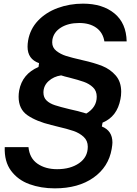

<svg xmlns="http://www.w3.org/2000/svg" viewBox="-20 -795 752 1052"><path d="M6 11H136Q142 72 185.5 102Q229 132 293 132Q366 132 413.5 99Q461 66 461 9Q461 -24 438.5 -45Q416 -66 382.5 -77.5Q349 -89 293 -102L261 -110Q179 -130 130.5 -163.5Q82 -197 82 -265Q82 -281 85 -299Q102 -390 191 -428L194 -449Q131 -471 131 -539Q131 -555 134 -573Q145 -636 188 -681.5Q231 -727 296 -751Q361 -775 435 -775Q542 -775 607 -721.5Q672 -668 674 -568H552Q544 -617 507.5 -643Q471 -669 414 -669Q354 -669 314 -644Q274 -619 267 -577Q266 -572 266 -563Q266 -534 289 -516Q312 -498 342 -488.5Q372 -479 433 -465Q496 -451 540 -433.5Q584 -416 614 -381.5Q644 -347 644 -292Q644 -271 640 -252Q622 -156 542 -123L538 -102Q596 -79 596 -14Q596 -3 592 21Q575 120 492 178.5Q409 237 280 237Q204 237 141 214Q78 191 40.5 140.5Q3 90 6 11ZM510 -265Q510 -297 489.5 -316.5Q469 -336 439.5 -346.5Q410 -357 359 -370Q333 -376 315 -382Q274 -376 246 -350.5Q218 -325 218 -288Q218 -261 235 -244.5Q252 -228 281 -218.5Q310 -209 360 -197Q408 -187 453 -173Q510 -207 510 -265Z"/></svg>

Font: Open Sauce Sans SemiBold Italic
Style: Regular
Weight: 600
Italic angle: -10°
Designer: Alfredo Marco Pradil
Foundry: Creative Sauce Fz LLC
Version: Version 1.477